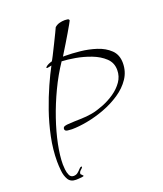

<svg xmlns="http://www.w3.org/2000/svg" viewBox="-131 -667 740 872"><g transform="rotate(-20 239.5 -231.5)"><path d="M86 118Q60 118 49 99.5Q38 81 35.5 55.5Q33 30 33 11Q33 -47 45.5 -107Q58 -167 77.5 -223Q97 -279 118.5 -327Q140 -375 158 -408Q151 -407 146 -405.5Q141 -404 138 -404Q128 -404 137.5 -412Q147 -420 166 -425Q168 -427 178.5 -447.5Q189 -468 202 -494.5Q215 -521 225 -541.5Q235 -562 236 -565Q246 -574 259 -577.5Q272 -581 285 -581Q289 -581 297.5 -580Q306 -579 306 -572Q306 -571 297.5 -556Q289 -541 277 -520.5Q265 -500 252.5 -479.5Q240 -459 231 -444.5Q222 -430 221 -428H234Q263 -428 302.5 -424Q342 -420 379.5 -408Q417 -396 442 -372Q467 -348 467 -308Q467 -267 445 -234Q423 -201 386.5 -176.5Q350 -152 307.5 -136Q265 -120 222.5 -112Q180 -104 147 -104Q141 -104 127 -105.5Q113 -107 113 -117Q113 -127 123 -129.5Q133 -132 140 -132Q169 -134 198.5 -134.5Q228 -135 256 -140Q282 -145 312.5 -157Q343 -169 370 -187.5Q397 -206 414.5 -231Q432 -256 432 -287Q432 -322 407.5 -345Q383 -368 346.5 -382Q310 -396 272.5 -402.5Q235 -409 208 -410Q173 -358 144.5 -298Q116 -238 95.5 -178Q75 -118 64 -63.5Q53 -9 53 32Q53 41 54.5 56.5Q56 72 62 85Q68 98 82 98Q94 98 102.5 91Q111 84 117 77Q123 70 128 70Q131 70 131 71Q131 76 122 83Q113 90 113 100Q113 101 118 105.5Q123 110 124 112Q124 115 115 116Q106 117 97 117.5Q88 118 86 118Z"/></g></svg>

Font: Moon Dance
Style: Regular
Weight: 400
Designer: Robert E. Leuschke
Foundry: Robert E. Leuschke
Version: Version 1.010; ttfautohint (v1.8.3)